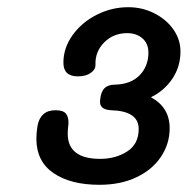

<svg xmlns="http://www.w3.org/2000/svg" viewBox="-20 -877 521 533"><path d="M451 -521Q451 -478 427 -442Q403 -406 359 -385Q315 -364 256 -364Q176 -364 128.5 -396.5Q81 -429 81 -492Q81 -508 84 -527Q92 -571 134 -571Q156 -571 163.5 -561Q171 -551 170 -533Q168 -517 168 -506Q168 -436 258 -436Q301 -436 333 -456.5Q365 -477 365 -519Q365 -569 288 -571Q271 -572 263.5 -579Q256 -586 258 -600Q260 -622 270 -632Q280 -642 299 -642Q343 -643 367.5 -668Q392 -693 392 -731Q392 -756 375.5 -770.5Q359 -785 333 -785Q295 -785 269.5 -759.5Q244 -734 245 -698Q246 -685 232.5 -675Q219 -665 196 -665Q156 -665 156 -703Q156 -744 181.5 -779.5Q207 -815 248.5 -836Q290 -857 336 -857Q375 -857 408.5 -840Q442 -823 461.5 -795Q481 -767 481 -734Q481 -692 458.5 -658.5Q436 -625 399 -607Q451 -579 451 -521Z"/></svg>

Font: Mali Medium
Style: Italic
Weight: 500
Italic angle: -10°
Version: Version 1.000; ttfautohint (v1.6)